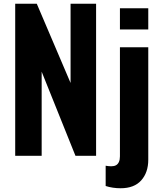

<svg xmlns="http://www.w3.org/2000/svg" viewBox="-20 -830 860 1023"><path d="M61 0V-810H176L356 -388V-810H492V0H382L202 -448V0ZM623 173Q602 173 581.5 170Q561 167 543 161V53Q549 54 557 55Q565 56 572 56Q588 56 598 50.5Q608 45 613.5 33Q619 21 619 3V-578H770V21Q770 89 732.5 131Q695 173 623 173ZM619 -673V-786H770V-673Z"/></svg>

Font: Oswald SemiBold
Style: Regular
Weight: 600
Designer: Vernon Adams
Foundry: Vernon Adams
Version: Version 4.100; ttfautohint (v1.8.1.43-b0c9)